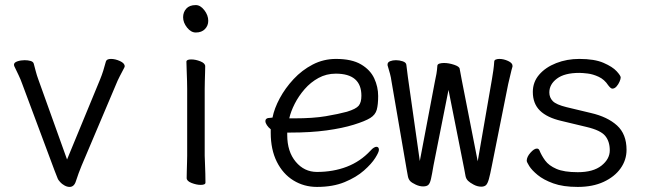

<svg xmlns="http://www.w3.org/2000/svg" viewBox="-20 -718 2540 756"><path d="M374 -405Q381 -422 386.5 -439.5Q392 -457 397 -476Q400 -486 417 -486Q434 -486 452.5 -477.5Q471 -469 471 -457Q471 -455 469 -451Q462 -438 452 -418.5Q442 -399 437 -386L301 -65Q295 -51 289.5 -35.5Q284 -20 279 -5Q272 18 254 18Q244 18 233.5 12Q223 6 217 -1Q209 -9 206 -18Q203 -27 195 -46L67 -389Q61 -406 53 -422.5Q45 -439 36 -458Q35 -460 35 -463Q35 -472 48.5 -476.5Q62 -481 77 -481Q90 -481 100.5 -478Q111 -475 113 -467Q116 -456 120.5 -438.5Q125 -421 131 -405L244 -90Z M800 -636Q800 -617 787 -603.5Q774 -590 751 -590Q732 -590 716.5 -609.5Q701 -629 701 -650Q701 -670 713.5 -684Q726 -698 751 -698Q769 -698 784.5 -678Q800 -658 800 -636ZM717 -368Q717 -378 716.5 -399Q716 -420 715 -442Q714 -464 714 -475Q714 -484 733 -484Q750 -484 769 -476.5Q788 -469 788 -457Q788 -449 787.5 -432.5Q787 -416 786.5 -398Q786 -380 786 -368V-105Q786 -99 787 -78Q788 -57 788.5 -34Q789 -11 789 1Q789 10 770 10Q754 10 734.5 2.5Q715 -5 715 -17Q715 -25 715.5 -43.5Q716 -62 716.5 -80Q717 -98 717 -105Z M1111 -196V-186Q1111 -121 1144.5 -81Q1178 -41 1228 -41Q1292 -41 1345.5 -61.5Q1399 -82 1439 -125Q1446 -133 1452 -136.5Q1458 -140 1462 -140Q1472 -140 1472 -128Q1472 -119 1457.5 -96Q1443 -73 1413 -46.5Q1383 -20 1337 -1Q1291 18 1228 18Q1177 18 1135.5 -7.5Q1094 -33 1070 -81Q1046 -129 1046 -195V-209Q1037 -216 1031 -225Q1025 -234 1025 -241Q1025 -254 1044 -254Q1045 -254 1048.5 -254.5Q1052 -255 1053 -255Q1060 -291 1081.5 -331Q1103 -371 1136 -406.5Q1169 -442 1211.5 -464Q1254 -486 1303 -486Q1365 -486 1401.5 -464.5Q1438 -443 1453.5 -409.5Q1469 -376 1469 -340Q1469 -306 1463.5 -286Q1458 -266 1438 -253.5Q1418 -241 1373 -227Q1328 -213 1265.5 -204.5Q1203 -196 1124 -196ZM1139 -252Q1213 -252 1263 -260.5Q1313 -269 1346 -278Q1382 -289 1392.5 -302Q1403 -315 1403 -341Q1403 -428 1302 -428Q1265 -428 1234 -411Q1203 -394 1179.5 -367Q1156 -340 1140.5 -309.5Q1125 -279 1119 -252Z M1917 -406Q1920 -423 1922.5 -441Q1925 -459 1926 -475Q1926 -481 1932 -483.5Q1938 -486 1946 -486Q1963 -486 1980.5 -478Q1998 -470 1998 -459V-456Q1994 -443 1990 -425Q1986 -407 1981 -387L1917 -67Q1910 -31 1905 -13Q1900 5 1893.5 11Q1887 17 1875 17Q1860 17 1845 9Q1830 1 1823 -6Q1815 -14 1813 -25Q1811 -36 1808 -52L1746 -364L1687 -67Q1681 -31 1677 -13.5Q1673 4 1666.5 10Q1660 16 1646 16Q1632 16 1617 9Q1602 2 1595 -5Q1588 -13 1586 -24.5Q1584 -36 1581 -52L1521 -401Q1520 -411 1515.5 -428Q1511 -445 1506 -461V-464Q1506 -473 1516 -477Q1526 -481 1539 -481Q1553 -481 1566 -476.5Q1579 -472 1580 -463L1586 -415L1633 -84L1692 -395Q1696 -413 1698.5 -427.5Q1701 -442 1702 -458Q1702 -465 1710 -467.5Q1718 -470 1728 -470Q1747 -470 1768 -463Q1789 -456 1790 -447Q1792 -436 1794 -425.5Q1796 -415 1798 -404L1861 -83Z M2190 -242Q2134 -255 2106 -282.5Q2078 -310 2078 -356Q2078 -395 2103 -424Q2128 -453 2170 -469.5Q2212 -486 2261 -486Q2321 -486 2356.5 -470.5Q2392 -455 2408 -437.5Q2424 -420 2424 -413Q2424 -407 2419.5 -396.5Q2415 -386 2407.5 -377.5Q2400 -369 2391 -369Q2385 -369 2375 -382Q2360 -405 2337.5 -415.5Q2315 -426 2294 -428.5Q2273 -431 2261 -431Q2203 -431 2173 -408.5Q2143 -386 2143 -354Q2143 -334 2156.5 -320Q2170 -306 2211 -296L2307 -273Q2372 -258 2409.5 -224Q2447 -190 2447 -128Q2447 -88 2423.5 -55Q2400 -22 2357 -2Q2314 18 2255 18Q2197 18 2158.5 4Q2120 -10 2097 -29Q2074 -48 2064 -64Q2054 -80 2054 -85Q2054 -100 2068.5 -116.5Q2083 -133 2094 -133Q2101 -133 2104 -126Q2112 -106 2126.5 -86Q2141 -66 2171 -53Q2201 -40 2255 -40Q2316 -40 2348.5 -66Q2381 -92 2381 -126Q2381 -161 2363 -183Q2345 -205 2290 -218Z"/></svg>

Font: Moon Stars Kai HW
Style: Regular
Weight: 400
Designer: GuiWonder
Version: Version 1.101